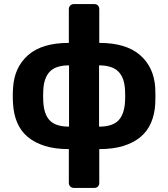

<svg xmlns="http://www.w3.org/2000/svg" viewBox="-20 -730 824 940"><path d="M342 190Q331 190 324 183Q317 176 317 165V0Q250 0 200 -15.5Q150 -31 116 -59.5Q82 -88 64.5 -129Q47 -170 44 -220Q41 -260 44 -300Q50 -401 118 -460.5Q186 -520 317 -520V-685Q317 -696 324 -703Q331 -710 342 -710H442Q453 -710 459.5 -703Q466 -696 466 -685V-520Q597 -520 665.5 -460.5Q734 -401 740 -300Q742 -260 740 -220Q737 -170 719.5 -129Q702 -88 668 -59.5Q634 -31 584 -15.5Q534 0 466 0V165Q466 176 459.5 183Q453 190 442 190ZM318 -410Q254 -410 224.5 -380Q195 -350 192 -290Q190 -259 192 -230Q196 -167 225.5 -138.5Q255 -110 318 -110ZM465 -110Q530 -110 559 -139.5Q588 -169 592 -230Q594 -259 592 -290Q589 -351 558.5 -380.5Q528 -410 465 -410Z"/></svg>

Font: Fz Rubik SemBd
Style: Regular
Weight: 600
Designer: Hubert and Fischer
Foundry: Hubert and Fischer
Version: Vit hóa bi FontZin.com